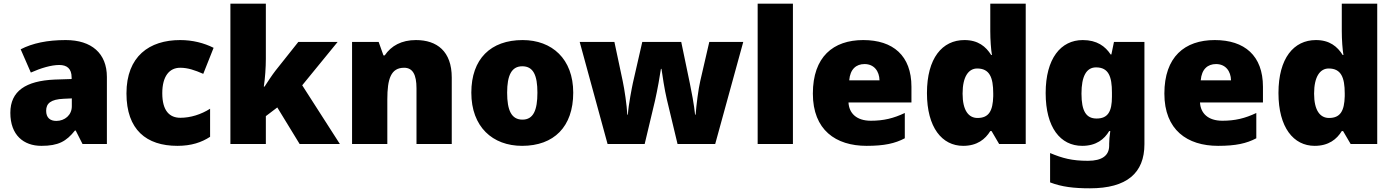

<svg xmlns="http://www.w3.org/2000/svg" viewBox="-20 -780 7546 1040"><path d="M336 -563C236 -563 156 -546 92 -513L147 -387C201 -411 257 -428 301 -428C342 -428 368 -409 368 -360V-352L276 -349C120 -342 36 -287 36 -169C36 -48 108 10 204 10C296 10 339 -14 386 -73H390L427 0H559V-363C559 -491 476 -563 336 -563ZM325 -245 369 -247V-204C369 -157 331 -125 285 -125C252 -125 230 -142 230 -180C230 -220 255 -242 325 -245Z M941 10C1017 10 1072 -9 1118 -39V-191C1069 -160 1012 -142 957 -142C899 -142 859 -179 859 -275C859 -368 898 -413 956 -413C998 -413 1035 -400 1081 -380L1137 -521C1085 -547 1024 -563 956 -563C789 -563 665 -475 665 -274C665 -77 773 10 941 10Z M1420 -461V-760H1228V0H1420V-151L1482 -198L1603 0H1821L1617 -318L1809 -553H1596L1472 -397C1454 -374 1428 -334 1413 -311H1409C1416 -356 1420 -416 1420 -461Z M2233 -563C2155 -563 2099 -532 2064 -480H2057L2031 -553H1887V0H2078V-242C2078 -352 2097 -413 2169 -413C2216 -413 2236 -375 2236 -302V0H2427V-360C2427 -502 2347 -563 2233 -563Z M3085 -278C3085 -461 2970 -563 2811 -563C2638 -563 2533 -461 2533 -278C2533 -93 2648 10 2808 10C2980 10 3085 -93 3085 -278ZM2727 -278C2727 -372 2751 -421 2809 -421C2869 -421 2891 -372 2891 -278C2891 -183 2869 -132 2810 -132C2750 -132 2727 -183 2727 -278Z M3592 -242 3650 0H3854L4006 -553H3822L3773 -341C3763 -298 3752 -213 3748 -159H3745C3740 -211 3725 -289 3717 -327L3670 -553H3459L3408 -330C3404 -311 3384 -212 3381 -159H3378C3375 -212 3363 -294 3353 -341L3308 -553H3120L3271 0H3472L3528 -235C3541 -292 3556 -377 3560 -407H3563C3567 -377 3580 -292 3592 -242Z M4275 0V-760H4084V0Z M4656 -563C4493 -563 4383 -472 4383 -273C4383 -76 4507 10 4674 10C4770 10 4828 -3 4881 -31V-168C4820 -139 4766 -126 4697 -126C4619 -126 4579 -167 4576 -225H4917V-310C4917 -479 4817 -563 4656 -563ZM4663 -433C4715 -433 4743 -394 4744 -345H4580C4585 -406 4618 -433 4663 -433Z M5197 10C5273 10 5317 -26 5344 -70H5351L5392 0H5536V-760H5344V-612C5344 -565 5348 -510 5353 -482H5349C5320 -528 5278 -563 5204 -563C5084 -563 5001 -465 5001 -276C5001 -89 5083 10 5197 10ZM5275 -141C5227 -141 5194 -181 5194 -273C5194 -366 5227 -409 5273 -409C5340 -409 5360 -361 5360 -274V-259C5358 -179 5336 -141 5275 -141Z M5845 -563C5726 -563 5644 -463 5644 -276C5644 -89 5724 10 5842 10C5918 10 5962 -26 5988 -70H5994C5990 -43 5988 -18 5988 -1V9C5988 62 5950 91 5873 91C5786 91 5735 77 5668 49V208C5731 232 5795 240 5884 240C6084 240 6179 157 6179 1V-553H6014L6000 -485H5996C5967 -529 5922 -563 5845 -563ZM5917 -415C5985 -415 6003 -365 6003 -279V-256C6003 -177 5982 -138 5920 -138C5864 -138 5838 -177 5838 -273C5838 -366 5864 -415 5917 -415Z M6560 -563C6397 -563 6287 -472 6287 -273C6287 -76 6411 10 6578 10C6674 10 6732 -3 6785 -31V-168C6724 -139 6670 -126 6601 -126C6523 -126 6483 -167 6480 -225H6821V-310C6821 -479 6721 -563 6560 -563ZM6567 -433C6619 -433 6647 -394 6648 -345H6484C6489 -406 6522 -433 6567 -433Z M7101 10C7177 10 7221 -26 7248 -70H7255L7296 0H7440V-760H7248V-612C7248 -565 7252 -510 7257 -482H7253C7224 -528 7182 -563 7108 -563C6988 -563 6905 -465 6905 -276C6905 -89 6987 10 7101 10ZM7179 -141C7131 -141 7098 -181 7098 -273C7098 -366 7131 -409 7177 -409C7244 -409 7264 -361 7264 -274V-259C7262 -179 7240 -141 7179 -141Z"/></svg>

Font: Noto Sans Sinhala Black
Style: Regular
Weight: 900
Designer: Jelle Bosma - Monotype Design Team
Foundry: Monotype Imaging Inc.
Version: Version 2.006